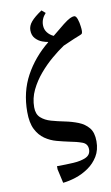

<svg xmlns="http://www.w3.org/2000/svg" viewBox="-105 -801 626 1080"><g transform="rotate(-10 208.5 -261.0)"><path d="M165 227 147 147V129Q148 129 149 129Q197 129 241 126.5Q285 124 313 111Q341 98 341 67Q341 35 311 24Q281 13 238 5Q205 -2 169.5 -11.5Q134 -21 103.5 -42Q73 -63 54 -100.5Q35 -138 35 -200Q35 -315 84.5 -406Q134 -497 219 -566V-568Q208 -569 187 -576.5Q166 -584 149 -602Q132 -620 132 -650Q132 -675 151.5 -698Q171 -721 213 -749L234 -731Q207 -702 207 -666Q207 -642 220.5 -624Q234 -606 256 -596Q299 -632 324 -651.5Q349 -671 363.5 -678Q378 -685 388 -685Q399 -685 406 -664Q413 -643 415 -623Q420 -589 413 -580Q409 -577 399 -573Q389 -569 366.5 -560Q344 -551 302 -532Q269 -510 230.5 -477.5Q192 -445 157.5 -404.5Q123 -364 100.5 -317.5Q78 -271 78 -219Q78 -180 100.5 -159.5Q123 -139 158.5 -129Q194 -119 234 -111Q274 -103 309.5 -89Q345 -75 367.5 -48Q390 -21 390 29Q390 79 368 115Q346 151 311 175Q276 199 237 211.5Q198 224 165 227Z"/></g></svg>

Font: STIX Two Text Medium
Style: Regular
Weight: 500
Designer: Ross Mills, John Hudson & Paul Hanslow, Tiro Typeworks Ltd; with prior portions MicroPress Inc., and Coen Hoffman.
Foundry: Tiro Typeworks Ltd
Version: Version 2.13 b171